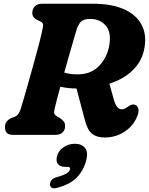

<svg xmlns="http://www.w3.org/2000/svg" viewBox="-20 -720 796 1025"><path d="M714 -103Q693.5 -49 645.8 -17.5Q598 14 539 14Q497 14 472.2 -5.2Q447.5 -24.5 434.5 -73.5L388.5 -247.5Q341.5 -248 302 -257Q292 -220 284 -189.5Q276 -159 272 -141Q266.5 -116.5 271.2 -110.2Q276 -104 284.5 -98.5L299.5 -90Q312 -81.5 319.8 -72.2Q327.5 -63 327.5 -47Q327.5 -26 314.2 -13Q301 0 275 0H51Q25 0 15.8 -11.5Q6.5 -23 6.5 -41.5Q6.5 -60 16.5 -72Q26.5 -84 41 -90L58 -96.5Q80 -104.5 90 -137Q95.5 -153.5 107.2 -194.2Q119 -235 133.8 -287.2Q148.5 -339.5 163.2 -392.5Q178 -445.5 189 -487.8Q200 -530 204 -549.5Q209.5 -576 210.2 -587Q211 -598 195 -606L179 -613Q166 -619.5 159.2 -628.5Q152.5 -637.5 152.5 -651.5Q152.5 -673 166.2 -686.5Q180 -700 205 -700H478.5Q578 -700 644.5 -669.5Q711 -639 738.5 -582.8Q766 -526.5 748 -449Q733.5 -387 685.5 -342Q637.5 -297 564 -273L588 -187Q595 -163 605 -149.8Q615 -136.5 630.5 -136.5Q641 -136.5 650.5 -142Q660 -147.5 669 -154.5Q674.5 -158.5 683.8 -161.2Q693 -164 700.5 -160.5Q714.5 -155 718.5 -139.8Q722.5 -124.5 714 -103ZM388 -559Q382.5 -540.5 372 -504.8Q361.5 -469 348.8 -424Q336 -379 323 -332.5Q353.5 -323 394 -323Q467 -323 510.2 -369.2Q553.5 -415.5 564 -481.5Q574.5 -551 543.2 -585Q512 -619 462 -619Q425.5 -619 410.8 -602.8Q396 -586.5 388 -559ZM331 171Q300.5 171 289 155.2Q277.5 139.5 284.5 113.5Q292 84 319.5 65.8Q347 47.5 379 47.5Q416 47.5 434 70Q452 92.5 440 137Q426 190.5 389.8 227.8Q353.5 265 283.5 283Q264.5 288 255.5 282Q246.5 276 247 263Q248.5 235.5 282.5 226Q323 214.5 337 204.8Q351 195 354 184Q357.5 171 340.5 171Z"/></svg>

Font: Fraunces 9pt SuperSoft
Style: Bold Italic
Weight: 700
Italic angle: -16°
Version: Version 1.000;[b76b70a41]